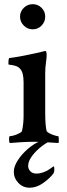

<svg xmlns="http://www.w3.org/2000/svg" viewBox="-20 -669 316 902"><path d="M26.4 2.9Q22.5 -1 22.5 -15.6Q22.5 -29.3 26.4 -29.3Q34.2 -29.3 46.9 -33.2Q59.6 -37.1 70.8 -43Q82 -48.8 83 -52.7Q86.9 -69.3 88.9 -87.9Q90.8 -106.4 90.8 -125V-282.2Q90.8 -328.1 75.2 -344.7Q66.4 -355.5 53.2 -359.4Q40 -363.3 29.8 -364.3Q19.5 -365.2 19.5 -367.2Q19.5 -396.5 24.4 -396.5Q55.7 -400.4 93.3 -407.7Q130.9 -415 161.1 -421.9L192.4 -429.7Q199.2 -429.7 199.2 -410.2Q199.2 -397.5 195.8 -373.5Q192.4 -349.6 192.4 -326.2V-140.6Q192.4 -79.1 199.2 -52.7Q201.2 -48.8 211.9 -43Q222.7 -37.1 235.4 -33.2Q248 -29.3 252.9 -29.3Q255.9 -29.3 256.3 -15.6Q256.8 -2 254.9 2.9Q224.6 1 193.4 -1Q162.1 -2.9 141.6 -2.9Q111.3 -2.9 79.6 -1Q47.9 1 26.4 2.9ZM133.8 -531.2Q109.4 -531.2 91.8 -548.8Q74.2 -566.4 74.2 -590.8Q74.2 -615.2 91.8 -632.3Q109.4 -649.4 133.8 -649.4Q158.2 -649.4 175.3 -632.3Q192.4 -615.2 192.4 -590.8Q192.4 -566.4 175.3 -548.8Q158.2 -531.2 133.8 -531.2ZM119.1 212.9Q87.9 212.9 66.4 190.4Q44.9 168 44.9 137.7Q44.9 113.3 63 85Q81.1 56.6 108.9 32.2Q136.7 7.8 164.1 -3.9L207 -2Q183.6 10.7 162.1 29.8Q140.6 48.8 126.5 69.8Q112.3 90.8 112.3 110.4Q112.3 125 122.6 135.7Q132.8 146.5 152.3 146.5Q166 146.5 180.2 141.6Q194.3 136.7 203.1 131.8Q210.9 127 220.7 120.1Q230.5 113.3 231.4 112.3Q235.4 112.3 235.4 127.9Q235.4 138.7 230.5 146.5Q212.9 169.9 182.1 191.4Q151.4 212.9 119.1 212.9Z"/></svg>

Font: Crimson Text SemiBold
Style: Regular
Weight: 600
Designer: Sebastian Kosch
Foundry: Sebastian Kosch
Version: Version 1.100; ttfautohint (v1.8.4)